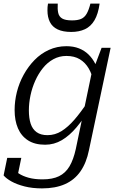

<svg xmlns="http://www.w3.org/2000/svg" viewBox="-36 -803 663 1064"><path d="M384 23 476 -418 482 -419 527 -538H577L457 29Q443 99 410 146.5Q377 194 324 217.5Q271 241 197 241Q143 241 100 230Q57 219 27.5 202.5Q-2 186 -16 169L4 72H82L58 188Q50 186 43.5 179Q37 172 34 162.5Q31 153 30.5 143.5Q30 134 32 126Q45 143 67.5 158Q90 173 123 182Q156 191 200 191Q255 191 291 173.5Q327 156 349 119Q371 82 384 23ZM516 -385 484 -345Q475 -390 456 -423Q437 -456 406.5 -474.5Q376 -493 332 -493Q293 -493 260 -475Q227 -457 202 -426Q177 -395 159.5 -356Q142 -317 133 -274.5Q124 -232 124 -191Q124 -148 134 -117.5Q144 -87 167 -70.5Q190 -54 227 -54Q269 -54 305 -76.5Q341 -99 376.5 -140Q412 -181 449 -237L463 -204Q427 -144 388.5 -98Q350 -52 307 -26.5Q264 -1 214 -1Q157 -1 119.5 -25Q82 -49 63.5 -92Q45 -135 45 -193Q45 -243 57.5 -293Q70 -343 95 -388.5Q120 -434 155 -470Q190 -506 235 -526.5Q280 -547 332 -547Q371 -547 401.5 -535Q432 -523 454.5 -501Q477 -479 492 -449.5Q507 -420 516 -385ZM359 -626Q402 -626 434.5 -641Q467 -656 487.5 -690.5Q508 -725 516 -783H465Q456 -747 444 -726.5Q432 -706 413 -698Q394 -690 363 -690Q326 -690 308.5 -700.5Q291 -711 286.5 -732Q282 -753 284 -783H230Q228 -773 227.5 -764Q227 -755 227 -745Q227 -708 240.5 -681Q254 -654 283.5 -640Q313 -626 359 -626Z"/></svg>

Font: Roboto Serif Light
Style: Italic
Weight: 300
Italic angle: -10°
Version: Version 1.007